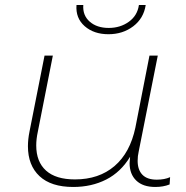

<svg xmlns="http://www.w3.org/2000/svg" viewBox="-20 -740 740 763"><path d="M656 -36 654 -7Q629 3 597 3Q548 3 521.5 -22.5Q495 -48 495 -92Q495 -99 497 -117Q460 -56 402 -26.5Q344 3 271 3Q183 3 137 -40Q91 -83 91 -159Q91 -186 97 -216L157 -519H190L130 -215Q124 -187 124 -162Q124 -97 163 -62Q202 -27 278 -27Q373 -27 435 -80Q497 -133 518 -233L574 -519H607L531 -137Q527 -120 527 -101Q527 -65 546 -45.5Q565 -26 603 -26Q634 -26 656 -36ZM284 -720H311Q308 -679 336.5 -654Q365 -629 412 -629Q458 -629 492 -653.5Q526 -678 532 -720H559Q551 -667 509.5 -635.5Q468 -604 411 -604Q353 -604 316.5 -636Q280 -668 284 -720Z"/></svg>

Font: Montserrat Alternates ExLight
Style: Italic
Weight: 275
Italic angle: -11.3°
Designer: Julieta Ulanovsky
Foundry: Julieta Ulanovsky
Version: Version 7.200